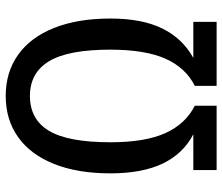

<svg xmlns="http://www.w3.org/2000/svg" viewBox="-72 -687 759 655"><g transform="rotate(-90 307.5 -359.5)"><path d="M149.7 -362.6Q149.7 -244.1 180.8 -175.1Q211.8 -106.2 274.4 -74.4V0H54.9V-79.5H176.9Q110.8 -113.8 77.2 -183.6Q43.6 -253.3 43.6 -362.6Q43.6 -473.8 75.6 -554.4Q107.7 -634.9 167.2 -677.2Q226.7 -719.5 307.7 -719.5Q388.7 -719.5 448.2 -677.2Q507.7 -634.9 539.7 -554.4Q571.8 -473.8 571.8 -362.6Q571.8 -254.4 537.7 -185.1Q503.6 -115.9 437.4 -79.5H560.5V0H342.1V-74.4Q404.1 -105.6 434.9 -174.9Q465.6 -244.1 465.6 -362.6Q465.6 -506.2 426.2 -571.5Q386.7 -636.9 307.7 -636.9Q227.7 -636.9 188.7 -571.8Q149.7 -506.7 149.7 -362.6Z"/></g></svg>

Font: Fira Code Fixed Retina
Style: Regular
Weight: 450
Monospace: yes
Designer: Carrois Corporate, Edenspiekermann AG, Nikita Prokopov
Foundry: Carrois Corporate, Edenspiekermann AG, Nikita Prokopov
Version: Version 5.002